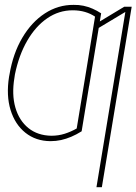

<svg xmlns="http://www.w3.org/2000/svg" viewBox="-20 -574 567 798"><path d="M193.4 -9.8Q222.7 -9.8 248.8 -18.1Q274.9 -26.4 298.8 -40L351.6 -360.4H374L319.3 -28.3Q297.4 -14.6 276.1 -5.6Q254.9 3.4 233.6 8.1Q212.4 12.7 189.5 12.7Q128.9 12.2 85.7 -22.2Q42.5 -56.6 23.9 -116.9Q5.4 -177.2 17.6 -254.9L19.5 -264.6Q34.2 -352.1 72.8 -417.2Q111.3 -482.4 166.5 -518.3Q221.7 -554.2 286.1 -553.7Q307.6 -554.2 327.1 -550Q346.7 -545.9 365 -537.8Q383.3 -529.8 400.4 -518.6L350.6 -216.8H328.1L375 -504.9Q356.4 -517.6 333 -524.4Q309.6 -531.2 282.2 -531.2Q224.6 -531.2 176.3 -498Q127.9 -464.8 93.3 -405Q58.6 -345.2 42 -264.6L40 -251Q28.3 -181.2 43.9 -127Q59.6 -72.8 98.1 -41.7Q136.7 -10.7 193.4 -9.8ZM527.3 -545.9 403.3 204.1H380.9L501 -524.4L383.8 -454.1L387.7 -480.5L496.1 -545.9Z"/></svg>

Font: Inter 18pt Thin
Style: Italic
Weight: 250
Italic angle: -9.3988°
Version: Version 4.001;git-66647c0bb